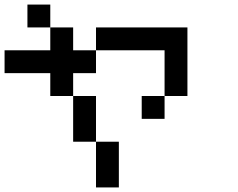

<svg xmlns="http://www.w3.org/2000/svg" viewBox="-20 -820 1040 840"><path d="M0 -500V-600H200V-700H300V-600H400V-500H300V-400H200V-500ZM200 -700H100V-800H200ZM400 -200H500V0H400ZM400 -400V-200H300V-400ZM400 -600V-700H800V-400H700V-600ZM600 -300V-400H700V-300Z"/></svg>

Font: GalmuriMono9 Regular
Style: Regular
Weight: 400
Designer: Lee Minseo (quiple)
Version: Version 2.399;hotconv 1.1.1;makeotfexe 2.6.0 DEVELOPMENT